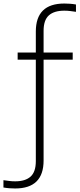

<svg xmlns="http://www.w3.org/2000/svg" viewBox="-94 -838 451 1088"><path d="M-8 230Q-22.5 230 -40 228.8Q-57.5 227.5 -74.5 224.5V183Q-56 185.5 -41 187.5Q-26 189.5 -8 189.5Q49.5 189.5 79.2 162.8Q109 136 109 75.5V-500H6V-540.5H109V-659.5Q109 -818 270.5 -818Q285 -818 302.5 -816.8Q320 -815.5 336.5 -812.5V-771Q318.5 -773.5 303.5 -775.5Q288.5 -777.5 270.5 -777.5Q212.5 -777.5 182.8 -750.8Q153 -724 153 -663.5V-540.5H318V-500H153V71.5Q153 230 -8 230Z"/></svg>

Font: Encode Sans SmCnd XLt
Style: Regular
Weight: 200
Width: 4
Designer: Multiple Designers
Foundry: Impallari Type
Version: Version 3.002; ttfautohint (v1.8.3) -l 8 -r 50 -G 200 -x 14 